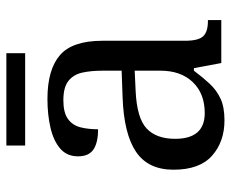

<svg xmlns="http://www.w3.org/2000/svg" viewBox="-81 -634 725 603"><g transform="rotate(-90 281.5 -332.5)"><path d="M205 10Q138 10 94 -29Q50 -68 50 -150Q50 -230 106.5 -268Q163 -306 278 -310L361 -313V-373Q361 -409 355 -436.5Q349 -464 329 -480Q309 -496 268 -496Q230 -496 210 -482Q190 -468 183.5 -443.5Q177 -419 177 -387Q135 -387 113.5 -401.5Q92 -416 92 -450Q92 -485 116.5 -506Q141 -527 182 -536.5Q223 -546 272 -546Q364 -546 409.5 -507Q455 -468 455 -373V-114Q455 -72 469 -57Q483 -42 517 -42H520V0H385L369 -86H361Q340 -58 320 -36.5Q300 -15 273.5 -2.5Q247 10 205 10ZM228 -52Q289 -52 325 -89.5Q361 -127 361 -191V-272L297 -269Q212 -265 179.5 -234.5Q147 -204 147 -145Q147 -52 228 -52ZM126 -616V-675H416V-616Z"/></g></svg>

Font: Noto Serif Vithkuqi
Style: Regular
Weight: 400
Version: Version 1.005